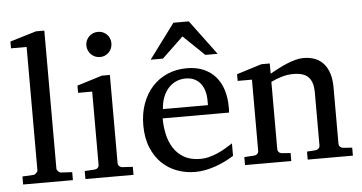

<svg xmlns="http://www.w3.org/2000/svg" viewBox="-51 -829 1759 934"><g transform="rotate(-5 828.5 -362.5)"><path d="M26.9 0V-39.1L80.1 -42Q86.9 -42 94.5 -49.1Q102.1 -56.2 102.1 -63V-665H25.9V-698.2L153.8 -736.8H194.8V-63Q194.8 -56.2 201.9 -49.1Q209 -42 215.8 -42L270 -39.1V0Z M331.1 0V-39.1L379.9 -42Q389.2 -43 395 -48.8Q400.9 -54.7 400.9 -64V-420.9H332V-456.1L454.1 -494.1H493.7V-64Q493.7 -54.7 499.8 -48.8Q505.9 -43 514.6 -42L565.9 -39.1V0ZM514.6 -647Q514.6 -634.3 510 -622.8Q505.4 -611.3 497.1 -603Q488.8 -594.7 477.8 -589.8Q466.8 -585 454.1 -585Q441.4 -585 429.9 -589.8Q418.5 -594.7 410.2 -603Q401.9 -611.3 397 -622.8Q392.1 -634.3 392.1 -647Q392.1 -659.7 397 -670.9Q401.9 -682.1 410.2 -690.4Q418.5 -698.7 429.9 -703.4Q441.4 -708 454.1 -708Q466.8 -708 477.8 -703.4Q488.8 -698.7 497.1 -690.4Q505.4 -682.1 510 -670.9Q514.6 -659.7 514.6 -647Z M1056.2 -49.8Q1035.2 -36.6 1012.5 -25.4Q989.7 -14.2 965.6 -5.9Q941.4 2.4 916.5 7.3Q891.6 12.2 866.2 12.2Q820.8 12.2 778.8 -3.2Q736.8 -18.6 704.8 -49.3Q672.9 -80.1 653.6 -126.7Q634.3 -173.3 634.3 -235.8Q634.3 -294.4 651.9 -342Q669.4 -389.6 700.7 -423.6Q731.9 -457.5 774.9 -475.8Q817.9 -494.1 869.1 -494.1Q915.5 -494.1 950.7 -478.8Q985.8 -463.4 1009.3 -436.3Q1032.7 -409.2 1044.4 -371.3Q1056.2 -333.5 1056.2 -289.1V-275.9Q1056.2 -268.1 1055.2 -261.2H731Q731 -223.1 739 -185.1Q747.1 -147 766.1 -116.7Q785.2 -86.4 817.4 -67.6Q849.6 -48.8 897.9 -48.8Q919.4 -48.8 940.4 -54.4Q961.4 -60.1 981.7 -68.8Q1002 -77.6 1020.5 -88.6Q1039.1 -99.6 1056.2 -110.8ZM956.1 -328.1Q956.1 -353 950.2 -374.3Q944.3 -395.5 932.4 -411.1Q920.4 -426.8 902.1 -435.8Q883.8 -444.8 858.9 -444.8Q834 -444.8 812.5 -435.3Q791 -425.8 774.7 -407.7Q758.3 -389.6 748.3 -364Q738.3 -338.4 736.3 -306.2H956.1ZM964.8 -550.8 861.8 -649.9 757.8 -550.8H697.8L823.7 -720.2H898.9L1024.9 -550.8Z M1416.5 0V-39.1L1458.5 -42Q1467.3 -43 1473.4 -48.8Q1479.5 -54.7 1479.5 -64V-324.2Q1479.5 -371.6 1457.5 -396.2Q1435.5 -420.9 1383.3 -420.9Q1354.5 -420.9 1326.7 -412.8Q1298.8 -404.8 1273.4 -392.1V-64Q1273.4 -54.7 1279.3 -48.8Q1285.2 -43 1294.4 -42L1336.4 -39.1V0H1110.4V-39.1L1159.2 -42Q1168.5 -43 1174.3 -48.8Q1180.2 -54.7 1180.2 -64V-411.1H1110.4V-443.8L1232.4 -481.9H1273.4V-432.1Q1294.4 -443.8 1316.2 -455.1Q1337.9 -466.3 1359.4 -475.1Q1380.9 -483.9 1400.9 -489Q1420.9 -494.1 1438.5 -494.1Q1503.9 -494.1 1538.1 -453.6Q1572.3 -413.1 1572.3 -339.8V-64Q1572.3 -54.7 1578.4 -48.8Q1584.5 -43 1593.3 -42L1637.2 -39.1V0Z"/></g></svg>

Font: BabelStone Ogham Bound
Style: Italic
Weight: 400
Italic angle: -30°
Designer: Andrew West
Foundry: BabelStone
Version: Version 2.02 March 14, 2022